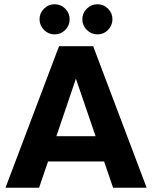

<svg xmlns="http://www.w3.org/2000/svg" viewBox="-20 -886 718 906"><path d="M5.9 0 258.6 -668H419.6L672.1 0H513.6L471.3 -124.1H206.7L164.4 0ZM246.1 -243.2H431.1L338.2 -514.5ZM439.6 -723.8Q410.6 -723.8 389.6 -744.8Q368.5 -765.9 368.5 -794.8Q368.5 -824.3 389.6 -845.1Q410.6 -865.9 439.6 -865.9Q469.1 -865.9 489.8 -845.1Q510.6 -824.3 510.6 -794.8Q510.6 -765.9 489.8 -744.8Q469.1 -723.8 439.6 -723.8ZM237.6 -723.8Q208.7 -723.8 187.6 -744.8Q166.6 -765.9 166.6 -794.8Q166.6 -824.3 187.6 -845.1Q208.7 -865.9 237.6 -865.9Q267.1 -865.9 287.9 -845.1Q308.7 -824.3 308.7 -794.8Q308.7 -765.9 287.9 -744.8Q267.1 -723.8 237.6 -723.8Z"/></svg>

Font: Atkinson Hyperlegible Next
Style: Regular
Weight: 400
Designer: Elliott Scott, Megan Eiswerth, Linus Boman, Theodore Petrosky, Letters from Sweden
Foundry: Applied Design Works, Letters from Sweden
Version: Version 2.001